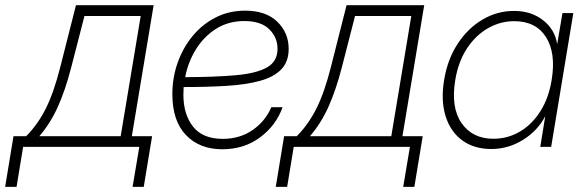

<svg xmlns="http://www.w3.org/2000/svg" viewBox="-95 -566 2251 740"><path d="M-75.2 154.3 -43 -41H5.9Q50.3 -85.9 81.1 -146.7Q111.8 -207.5 136.7 -305.2L197.8 -545.9H497.1L413.1 -41H491.2L459 154.3H416L441.9 0H-5.9L-31.2 154.3ZM56.6 -41H370.1L447.3 -504.4H230.5L179.2 -305.2Q156.7 -218.3 127.9 -154.3Q99.1 -90.3 56.6 -41Z M761.7 9.3Q674.3 9.3 621.8 -45.4Q569.3 -100.1 569.3 -203.1Q569.3 -267.6 590.1 -325.4Q610.8 -383.3 648.2 -428.2Q685.5 -473.1 736.8 -499Q788.1 -524.9 849.6 -524.9Q930.2 -524.9 973.9 -482.2Q1017.6 -439.5 1017.6 -377.9Q1017.6 -328.1 989 -298.6Q960.4 -269 907 -254.4Q853.5 -239.7 779.1 -235.1Q704.6 -230.5 612.8 -230.5Q611.8 -215.8 611.8 -201.2Q611.8 -125.5 648.9 -78.1Q686 -30.8 763.7 -30.8Q829.1 -30.8 878.4 -64.7Q927.7 -98.6 950.7 -152.8H994.1Q968.8 -82 907.2 -36.4Q845.7 9.3 761.7 9.3ZM618.7 -268.6Q734.9 -269 814.2 -276.1Q893.6 -283.2 934.1 -306.2Q974.6 -329.1 974.6 -377.9Q974.6 -421.9 942.6 -453.4Q910.6 -484.9 846.7 -484.9Q785.2 -484.9 738 -455.1Q690.9 -425.3 660.4 -376.2Q629.9 -327.1 618.7 -268.6Z M967.8 154.3 1000 -41H1048.8Q1093.3 -85.9 1124 -146.7Q1154.8 -207.5 1179.7 -305.2L1240.7 -545.9H1540L1456.1 -41H1534.2L1502 154.3H1459L1484.9 0H1037.1L1011.7 154.3ZM1099.6 -41H1413.1L1490.2 -504.4H1273.4L1222.2 -305.2Q1199.7 -218.3 1170.9 -154.3Q1142.1 -90.3 1099.6 -41Z M1798.3 8.3Q1732.4 8.3 1687 -24.7Q1641.6 -57.6 1622.6 -117.7Q1603.5 -177.7 1616.7 -257.8Q1629.9 -337.9 1669.2 -397.7Q1708.5 -457.5 1764.9 -490.7Q1821.3 -523.9 1886.2 -523.9Q1952.1 -523.9 1997.8 -488.3Q2043.5 -452.6 2052.2 -397H2052.7L2072.8 -515.6H2114.7L2029.3 0H1987.3L2006.3 -117.2H2005.9Q1976.6 -61.5 1920.2 -26.6Q1863.8 8.3 1798.3 8.3ZM1806.6 -31.2Q1862.3 -31.2 1909.2 -59.1Q1956.1 -86.9 1988 -137.7Q2020 -188.5 2031.2 -257.8Q2048.3 -361.8 2009.3 -423.1Q1970.2 -484.4 1886.7 -484.4Q1833.5 -484.4 1785.9 -457.3Q1738.3 -430.2 1704.8 -379.4Q1671.4 -328.6 1659.7 -257.8Q1642.1 -151.4 1684.1 -91.3Q1726.1 -31.2 1806.6 -31.2Z"/></svg>

Font: Inter Display ExtraLight
Style: Italic
Weight: 200
Italic angle: -9.39999°
Designer: Rasmus Andersson
Foundry: rsms
Version: Version 4.000;git-a52131595